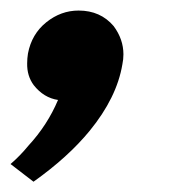

<svg xmlns="http://www.w3.org/2000/svg" viewBox="-25 -191 324 364"><path d="M38.5 153.5 -5 120Q13.5 104 29 85Q65 46 85 -1.5Q58 -5.5 39 -29.5Q26 -47 26.5 -71Q26.5 -80 28 -89.5Q35 -126.5 62.8 -148.8Q90.5 -171 124 -171Q165.5 -171 190.5 -141.5Q209 -116.5 209 -88Q209 -78.5 207 -69Q196.5 -6 145 57Q104 107 38.5 153.5Z"/></svg>

Font: Lucymar Sans
Style: Bold Italic
Weight: 700
Italic angle: -10°
Foundry: The League of Moveable Type (original font) / Main changes by Cristiano Sobral with portions from Mirco Monsees
Version: Version 2.00;August 30, 2020;FontCreator 13.0.0.2681 64-bit